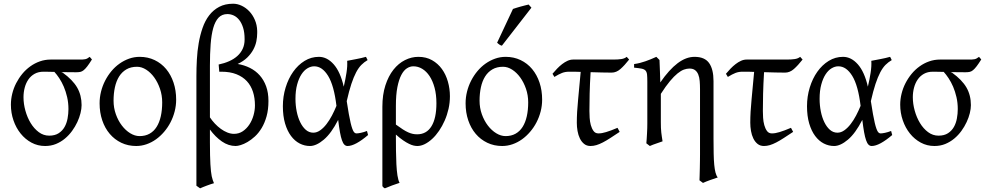

<svg xmlns="http://www.w3.org/2000/svg" viewBox="-20 -777 5340 1041"><path d="M351.1 -185.5Q351.1 -219.7 344 -250.5Q336.9 -281.2 325.9 -306.9Q314.9 -332.5 301.3 -353Q287.6 -373.5 274.9 -387.2Q255.4 -387.7 239.7 -387.9Q224.1 -388.2 215.8 -388.2Q188 -388.2 167.5 -376.7Q147 -365.2 133.8 -345.9Q120.6 -326.7 114 -301.8Q107.4 -276.9 107.4 -250Q107.4 -213.9 117.7 -177Q127.9 -140.1 146.2 -109.9Q164.6 -79.6 190.2 -60.5Q215.8 -41.5 246.6 -41.5Q277.8 -41.5 298.1 -54.7Q318.4 -67.9 330.1 -88.6Q341.8 -109.4 346.4 -135Q351.1 -160.6 351.1 -185.5ZM478.5 -454.6Q463.9 -431.2 453.4 -417.5Q442.9 -403.8 433.8 -396.5Q424.8 -389.2 415.5 -387.2Q406.2 -385.3 393.6 -385.3Q377.9 -385.3 356.7 -385.5Q335.4 -385.7 312.5 -386.2L319.8 -383.3Q374 -344.2 398.2 -302.5Q422.4 -260.7 422.4 -207Q422.4 -187.5 416.5 -163.6Q410.6 -139.6 399.2 -115Q387.7 -90.3 370.8 -67.1Q354 -43.9 332 -25.6Q310.1 -7.3 283.2 3.7Q256.3 14.6 224.6 14.6Q184.6 14.6 150.6 -3.7Q116.7 -22 91.8 -53Q66.9 -84 53 -124.5Q39.1 -165 39.1 -209.5Q39.1 -239.3 46.4 -269Q53.7 -298.8 67.6 -325.9Q81.5 -353 100.8 -376.5Q120.1 -399.9 144.3 -417.2Q168.5 -434.6 196.3 -444.3Q224.1 -454.1 254.9 -454.1H404.3Q418.9 -454.1 427.7 -454.3Q436.5 -454.6 442.6 -456.1Q448.7 -457.5 453.9 -460.4Q459 -463.4 466.3 -468.8Z M859.4 -222.2Q859.4 -260.7 847.4 -295.7Q835.4 -330.6 816.2 -357.2Q796.9 -383.8 772.5 -399.4Q748 -415 723.1 -415Q689.5 -415 665.3 -400.9Q641.1 -386.7 625.7 -362.1Q610.4 -337.4 603 -303.7Q595.7 -270 595.7 -231Q595.7 -192.4 608.2 -157.5Q620.6 -122.6 640.9 -96.2Q661.1 -69.8 686.3 -54.4Q711.4 -39.1 736.8 -39.1Q767.6 -39.1 790.8 -52Q814 -64.9 829.1 -88.9Q844.2 -112.8 851.8 -146.5Q859.4 -180.2 859.4 -222.2ZM935.1 -236.8Q935.1 -204.1 927 -172.9Q918.9 -141.6 904.5 -113.8Q890.1 -85.9 869.9 -62.3Q849.6 -38.6 825.7 -21.5Q801.8 -4.4 774.4 5.1Q747.1 14.6 718.3 14.6Q674.3 14.6 637.7 -2.9Q601.1 -20.5 575 -51.3Q548.8 -82 534.4 -124.5Q520 -167 520 -216.8Q520 -249 527.8 -280.3Q535.6 -311.5 550 -339.6Q564.5 -367.7 584.2 -391.4Q604 -415 628.2 -432.1Q652.3 -449.2 679.9 -459Q707.5 -468.8 737.3 -468.8Q781.7 -468.8 818.4 -451.2Q855 -433.6 880.9 -402.6Q906.7 -371.6 920.9 -329.1Q935.1 -286.6 935.1 -236.8Z M1118.2 -140.6Q1129.9 -123 1145 -106.9Q1160.2 -90.8 1177.2 -78.4Q1194.3 -65.9 1212.6 -58.6Q1231 -51.3 1248.5 -51.3Q1275.4 -51.3 1296.4 -65.4Q1317.4 -79.6 1332 -101.8Q1346.7 -124 1354.5 -151.6Q1362.3 -179.2 1362.3 -205.6Q1362.3 -245.6 1351.6 -279.1Q1340.8 -312.5 1318.6 -336.7Q1296.4 -360.8 1262 -374.5Q1227.5 -388.2 1180.7 -388.2H1168.9L1165.5 -427.2Q1196.3 -433.6 1222.2 -445.1Q1248 -456.5 1266.6 -473.1Q1285.2 -489.7 1295.7 -512Q1306.2 -534.2 1306.2 -562.5V-564.5Q1306.2 -601.1 1298.1 -626.7Q1290 -652.3 1276.9 -668.9Q1263.7 -685.5 1247.1 -693.1Q1230.5 -700.7 1212.9 -700.7Q1183.6 -700.7 1165 -681.2Q1146.5 -661.6 1136.2 -625.2Q1126 -588.9 1122.1 -537.4Q1118.2 -485.8 1118.2 -421.9ZM1435.5 -229.5Q1435.5 -182.6 1425.3 -146.2Q1415 -109.9 1398.7 -82.8Q1382.3 -55.7 1362.1 -37.1Q1341.8 -18.6 1322 -7.1Q1302.2 4.4 1285.2 9.5Q1268.1 14.6 1257.8 14.6Q1218.8 14.6 1183.1 -10Q1147.5 -34.7 1118.2 -74.7V-4.4Q1118.2 34.2 1118.9 63.2Q1119.6 92.3 1120.8 114Q1122.1 135.7 1123.8 151.4Q1125.5 167 1127.9 178.7Q1130.4 190.4 1133.5 199.2Q1136.7 208 1140.1 216.3Q1132.8 218.3 1122.6 221.7Q1112.3 225.1 1101.6 229.2Q1090.8 233.4 1080.8 237.3Q1070.8 241.2 1064.9 244.1L1044.9 230V-364.7Q1044.9 -408.2 1047.4 -454.1Q1049.8 -500 1057.4 -543.5Q1064.9 -586.9 1078.4 -625.7Q1091.8 -664.6 1114 -693.6Q1136.2 -722.7 1168.2 -739.7Q1200.2 -756.8 1244.1 -756.8Q1267.6 -756.8 1290.5 -745.8Q1313.5 -734.9 1331.8 -715.6Q1350.1 -696.3 1361.8 -669.2Q1373.5 -642.1 1374.5 -609.9V-597.7Q1374.5 -576.2 1369.9 -553Q1365.2 -529.8 1353 -507.3Q1340.8 -484.9 1320.3 -464.8Q1299.8 -444.8 1268.6 -430.2Q1304.2 -424.3 1335 -408.9Q1365.7 -393.6 1387.9 -368.7Q1410.2 -343.8 1422.9 -309.1Q1435.5 -274.4 1435.5 -229.5Z M1678.7 -57.6Q1697.8 -57.6 1715.8 -70.3Q1733.9 -83 1750 -103.8Q1766.1 -124.5 1779.8 -150.6Q1793.5 -176.8 1804.2 -203.1Q1791 -313.5 1759 -365.5Q1727.1 -417.5 1683.6 -417.5Q1665 -417.5 1647 -406.7Q1628.9 -396 1614.5 -374Q1600.1 -352.1 1591.1 -318.8Q1582 -285.6 1582 -240.7Q1582 -206.1 1588.6 -173.1Q1595.2 -140.1 1607.7 -114.5Q1620.1 -88.9 1637.9 -73.2Q1655.8 -57.6 1678.7 -57.6ZM1973.1 -451.2Q1954.6 -440.4 1939.5 -425.3Q1924.3 -410.2 1910.9 -384.8Q1897.5 -359.4 1885 -321.8Q1872.6 -284.2 1859.9 -228.5Q1866.2 -187.5 1871.3 -158.7Q1876.5 -129.9 1881.1 -110.6Q1885.7 -91.3 1889.9 -79.8Q1894 -68.4 1897.9 -62.7Q1901.9 -57.1 1905.8 -55.4Q1909.7 -53.7 1913.6 -53.7Q1921.4 -53.7 1936.8 -56.9Q1952.1 -60.1 1969.7 -66.9Q1970.7 -62.5 1972.2 -57.6Q1973.6 -52.7 1975.6 -44.9Q1941.9 -16.1 1913.6 -0.7Q1885.3 14.6 1864.7 14.6Q1854.5 14.6 1847.2 7.3Q1839.8 0 1834 -16.6Q1828.1 -33.2 1823.2 -60.3Q1818.4 -87.4 1813.5 -127Q1776.4 -54.2 1735.6 -19.8Q1694.8 14.6 1660.6 14.6Q1631.3 14.6 1604.7 1Q1578.1 -12.7 1557.9 -39.8Q1537.6 -66.9 1525.6 -107.4Q1513.7 -147.9 1513.7 -201.2Q1513.7 -253.9 1528.6 -302.5Q1543.5 -351.1 1569.6 -387.9Q1595.7 -424.8 1631.3 -446.8Q1667 -468.8 1709 -468.8Q1753.4 -468.8 1789.3 -428.2Q1825.2 -387.7 1843.8 -307.1Q1853 -346.2 1858.6 -382.6Q1864.3 -418.9 1862.3 -447.3Q1873 -449.2 1885.7 -451.7Q1898.4 -454.1 1912.1 -456.8Q1925.8 -459.5 1939 -462.4Q1952.1 -465.3 1963.9 -468.8Q1967.8 -463.4 1969.2 -459Q1970.7 -454.6 1973.1 -451.2Z M2126.5 -101.6Q2147.9 -85.9 2163.8 -75.7Q2179.7 -65.4 2192.9 -59.6Q2206.1 -53.7 2217.5 -51.3Q2229 -48.8 2241.7 -48.8Q2292.5 -48.8 2319.3 -92.3Q2346.2 -135.7 2346.2 -217.3Q2346.2 -264.2 2336.2 -301.3Q2326.2 -338.4 2309.1 -364.3Q2292 -390.1 2269.3 -403.8Q2246.6 -417.5 2221.2 -417.5Q2203.1 -417.5 2186 -406.5Q2168.9 -395.5 2155.8 -370.4Q2142.6 -345.2 2134.5 -304.2Q2126.5 -263.2 2126.5 -203.1ZM2419.4 -255.4Q2419.4 -220.2 2411.9 -186.8Q2404.3 -153.3 2391.1 -123.3Q2377.9 -93.3 2360.6 -67.9Q2343.3 -42.5 2323.5 -24.2Q2303.7 -5.9 2283 4.4Q2262.2 14.6 2242.7 14.6Q2233.9 14.6 2222.9 12.2Q2211.9 9.8 2197.8 2.9Q2183.6 -3.9 2166 -15.9Q2148.4 -27.8 2126.5 -47.4V-34.7Q2126.5 2.4 2127 41Q2127.4 79.6 2129.2 113.8Q2130.9 147.9 2135 174.6Q2139.2 201.2 2146.5 214.4Q2124 221.7 2105.7 228.5Q2087.4 235.4 2066.9 244.1Q2061.5 241.7 2059.3 239.3Q2057.1 236.8 2053.2 232.4V-197.8Q2053.2 -263.7 2069.6 -314.2Q2085.9 -364.7 2113.3 -399.2Q2140.6 -433.6 2175.8 -451.2Q2210.9 -468.8 2248.5 -468.8Q2290.5 -468.8 2322.5 -450.7Q2354.5 -432.6 2376 -402.8Q2397.5 -373 2408.4 -334.5Q2419.4 -295.9 2419.4 -255.4Z M2843.8 -222.2Q2843.8 -260.7 2831.8 -295.7Q2819.8 -330.6 2800.5 -357.2Q2781.2 -383.8 2756.8 -399.4Q2732.4 -415 2707.5 -415Q2673.8 -415 2649.7 -400.9Q2625.5 -386.7 2610.1 -362.1Q2594.7 -337.4 2587.4 -303.7Q2580.1 -270 2580.1 -231Q2580.1 -192.4 2592.5 -157.5Q2605 -122.6 2625.2 -96.2Q2645.5 -69.8 2670.7 -54.4Q2695.8 -39.1 2721.2 -39.1Q2752 -39.1 2775.1 -52Q2798.3 -64.9 2813.5 -88.9Q2828.6 -112.8 2836.2 -146.5Q2843.8 -180.2 2843.8 -222.2ZM2919.4 -236.8Q2919.4 -204.1 2911.4 -172.9Q2903.3 -141.6 2888.9 -113.8Q2874.5 -85.9 2854.2 -62.3Q2834 -38.6 2810.1 -21.5Q2786.1 -4.4 2758.8 5.1Q2731.4 14.6 2702.6 14.6Q2658.7 14.6 2622.1 -2.9Q2585.4 -20.5 2559.3 -51.3Q2533.2 -82 2518.8 -124.5Q2504.4 -167 2504.4 -216.8Q2504.4 -249 2512.2 -280.3Q2520 -311.5 2534.4 -339.6Q2548.8 -367.7 2568.6 -391.4Q2588.4 -415 2612.5 -432.1Q2636.7 -449.2 2664.3 -459Q2691.9 -468.8 2721.7 -468.8Q2766.1 -468.8 2802.7 -451.2Q2839.4 -433.6 2865.2 -402.6Q2891.1 -371.6 2905.3 -329.1Q2919.4 -286.6 2919.4 -236.8ZM2701.2 -529.3Q2697.3 -530.3 2694.3 -531.5Q2691.4 -532.7 2688.5 -534.7Q2685.5 -536.6 2682.6 -539.1Q2679.7 -541.5 2675.3 -545.4L2761.2 -728.5Q2769 -731.4 2779.8 -734.6Q2790.5 -737.8 2802.2 -741.2Q2814 -744.6 2825.4 -747.3Q2836.9 -750 2846.2 -752.4L2861.3 -735.4Z M3339.8 -62Q3312 -43.5 3289.8 -29.1Q3267.6 -14.6 3248.8 -4.9Q3230 4.9 3213.6 9.8Q3197.3 14.6 3181.6 14.6Q3161.1 14.6 3147 3.2Q3132.8 -8.3 3124 -26.4Q3115.2 -44.4 3111.3 -66.9Q3107.4 -89.4 3107.4 -111.3Q3107.4 -168 3114.5 -238Q3121.6 -308.1 3128.4 -387.2Q3115.7 -387.7 3104.7 -387.9Q3093.8 -388.2 3085 -388.2H3064.9Q3044.9 -388.2 3027.6 -381.6Q3010.3 -375 2985.8 -359.9L2975.6 -377Q2987.3 -391.1 3000.5 -404.8Q3013.7 -418.5 3027.8 -429.4Q3042 -440.4 3057.1 -447.3Q3072.3 -454.1 3087.9 -454.1H3306.6Q3331.1 -454.1 3348.9 -456.8Q3366.7 -459.5 3377.9 -468.8L3391.1 -454.1Q3366.2 -422.4 3344 -402.8Q3321.8 -383.3 3296.4 -383.3Q3275.4 -383.3 3244.9 -384Q3214.4 -384.8 3182.1 -385.7Q3178.2 -321.3 3177 -269Q3175.8 -216.8 3175.8 -175.3Q3175.8 -159.7 3177 -138.7Q3178.2 -117.7 3183.3 -98.9Q3188.5 -80.1 3198 -66.9Q3207.5 -53.7 3224.6 -53.7Q3233.9 -53.7 3243.9 -55.4Q3253.9 -57.1 3266.1 -60.8Q3278.3 -64.5 3293.5 -70.1Q3308.6 -75.7 3328.1 -84Z M3745.6 -468.8Q3800.8 -468.8 3824.7 -435.1Q3848.6 -401.4 3848.6 -336.9V-23.9Q3848.6 21 3849.4 55.7Q3850.1 90.3 3852.5 116Q3855 141.6 3859.4 158.7Q3863.8 175.8 3871.6 185.1Q3850.6 191.9 3829.6 199.5Q3808.6 207 3791.5 214.8L3772.5 200.7Q3772.9 190.9 3773.4 173.1Q3773.9 155.3 3774.4 134.8Q3774.9 114.3 3775.1 94Q3775.4 73.7 3775.4 59.6V-293Q3775.4 -316.9 3773.7 -337.4Q3772 -357.9 3765.9 -373Q3759.8 -388.2 3748.5 -396.7Q3737.3 -405.3 3718.3 -405.3Q3704.1 -405.3 3688.2 -399.7Q3672.4 -394 3653.6 -378.9Q3634.8 -363.8 3612.3 -336.9Q3589.8 -310.1 3563 -268.1V-115.2Q3563 -98.1 3563.5 -84.5Q3564 -70.8 3565.4 -58.6Q3566.9 -46.4 3568.6 -34.7Q3570.3 -22.9 3572.3 -10.7Q3555.7 -4.4 3538.3 1.2Q3521 6.8 3503.4 14.6L3484.4 0Q3485.4 -9.8 3486.3 -23.7Q3487.3 -37.6 3488 -52.5Q3488.8 -67.4 3489.3 -81.8Q3489.7 -96.2 3489.7 -107.4V-332.5Q3489.7 -357.9 3488.3 -372.3Q3486.8 -386.7 3480 -394.3Q3473.1 -401.9 3458.7 -404.8Q3444.3 -407.7 3418 -410.2V-429.7Q3435.5 -432.1 3450.4 -436Q3465.3 -439.9 3479.5 -444.8Q3493.7 -449.7 3508.1 -455.6Q3522.5 -461.4 3538.6 -468.8L3555.7 -451.7Q3557.1 -417.5 3558.1 -390.6L3560.1 -330.1Q3607.9 -399.4 3653.8 -434.1Q3699.7 -468.8 3745.6 -468.8Z M4280.3 -62Q4252.4 -43.5 4230.2 -29.1Q4208 -14.6 4189.2 -4.9Q4170.4 4.9 4154.1 9.8Q4137.7 14.6 4122.1 14.6Q4101.6 14.6 4087.4 3.2Q4073.2 -8.3 4064.5 -26.4Q4055.7 -44.4 4051.8 -66.9Q4047.9 -89.4 4047.9 -111.3Q4047.9 -168 4054.9 -238Q4062 -308.1 4068.8 -387.2Q4056.2 -387.7 4045.2 -387.9Q4034.2 -388.2 4025.4 -388.2H4005.4Q3985.4 -388.2 3968 -381.6Q3950.7 -375 3926.3 -359.9L3916 -377Q3927.7 -391.1 3940.9 -404.8Q3954.1 -418.5 3968.3 -429.4Q3982.4 -440.4 3997.6 -447.3Q4012.7 -454.1 4028.3 -454.1H4247.1Q4271.5 -454.1 4289.3 -456.8Q4307.1 -459.5 4318.4 -468.8L4331.5 -454.1Q4306.6 -422.4 4284.4 -402.8Q4262.2 -383.3 4236.8 -383.3Q4215.8 -383.3 4185.3 -384Q4154.8 -384.8 4122.6 -385.7Q4118.7 -321.3 4117.4 -269Q4116.2 -216.8 4116.2 -175.3Q4116.2 -159.7 4117.4 -138.7Q4118.7 -117.7 4123.8 -98.9Q4128.9 -80.1 4138.4 -66.9Q4147.9 -53.7 4165 -53.7Q4174.3 -53.7 4184.3 -55.4Q4194.3 -57.1 4206.5 -60.8Q4218.8 -64.5 4233.9 -70.1Q4249 -75.7 4268.6 -84Z M4520.5 -57.6Q4539.6 -57.6 4557.6 -70.3Q4575.7 -83 4591.8 -103.8Q4607.9 -124.5 4621.6 -150.6Q4635.3 -176.8 4646 -203.1Q4632.8 -313.5 4600.8 -365.5Q4568.8 -417.5 4525.4 -417.5Q4506.8 -417.5 4488.8 -406.7Q4470.7 -396 4456.3 -374Q4441.9 -352.1 4432.9 -318.8Q4423.8 -285.6 4423.8 -240.7Q4423.8 -206.1 4430.4 -173.1Q4437 -140.1 4449.5 -114.5Q4461.9 -88.9 4479.7 -73.2Q4497.6 -57.6 4520.5 -57.6ZM4814.9 -451.2Q4796.4 -440.4 4781.2 -425.3Q4766.1 -410.2 4752.7 -384.8Q4739.3 -359.4 4726.8 -321.8Q4714.4 -284.2 4701.7 -228.5Q4708 -187.5 4713.1 -158.7Q4718.3 -129.9 4722.9 -110.6Q4727.5 -91.3 4731.7 -79.8Q4735.8 -68.4 4739.7 -62.7Q4743.7 -57.1 4747.6 -55.4Q4751.5 -53.7 4755.4 -53.7Q4763.2 -53.7 4778.6 -56.9Q4793.9 -60.1 4811.5 -66.9Q4812.5 -62.5 4814 -57.6Q4815.4 -52.7 4817.4 -44.9Q4783.7 -16.1 4755.4 -0.7Q4727.1 14.6 4706.5 14.6Q4696.3 14.6 4689 7.3Q4681.6 0 4675.8 -16.6Q4669.9 -33.2 4665 -60.3Q4660.2 -87.4 4655.3 -127Q4618.2 -54.2 4577.4 -19.8Q4536.6 14.6 4502.4 14.6Q4473.1 14.6 4446.5 1Q4419.9 -12.7 4399.7 -39.8Q4379.4 -66.9 4367.4 -107.4Q4355.5 -147.9 4355.5 -201.2Q4355.5 -253.9 4370.4 -302.5Q4385.3 -351.1 4411.4 -387.9Q4437.5 -424.8 4473.1 -446.8Q4508.8 -468.8 4550.8 -468.8Q4595.2 -468.8 4631.1 -428.2Q4667 -387.7 4685.5 -307.1Q4694.8 -346.2 4700.4 -382.6Q4706.1 -418.9 4704.1 -447.3Q4714.8 -449.2 4727.5 -451.7Q4740.2 -454.1 4753.9 -456.8Q4767.6 -459.5 4780.8 -462.4Q4793.9 -465.3 4805.7 -468.8Q4809.6 -463.4 4811 -459Q4812.5 -454.6 4814.9 -451.2Z M5172.9 -185.5Q5172.9 -219.7 5165.8 -250.5Q5158.7 -281.2 5147.7 -306.9Q5136.7 -332.5 5123 -353Q5109.4 -373.5 5096.7 -387.2Q5077.1 -387.7 5061.5 -387.9Q5045.9 -388.2 5037.6 -388.2Q5009.8 -388.2 4989.3 -376.7Q4968.8 -365.2 4955.6 -345.9Q4942.4 -326.7 4935.8 -301.8Q4929.2 -276.9 4929.2 -250Q4929.2 -213.9 4939.5 -177Q4949.7 -140.1 4968 -109.9Q4986.3 -79.6 5012 -60.5Q5037.6 -41.5 5068.4 -41.5Q5099.6 -41.5 5119.9 -54.7Q5140.1 -67.9 5151.9 -88.6Q5163.6 -109.4 5168.2 -135Q5172.9 -160.6 5172.9 -185.5ZM5300.3 -454.6Q5285.6 -431.2 5275.1 -417.5Q5264.6 -403.8 5255.6 -396.5Q5246.6 -389.2 5237.3 -387.2Q5228 -385.3 5215.3 -385.3Q5199.7 -385.3 5178.5 -385.5Q5157.2 -385.7 5134.3 -386.2L5141.6 -383.3Q5195.8 -344.2 5220 -302.5Q5244.1 -260.7 5244.1 -207Q5244.1 -187.5 5238.3 -163.6Q5232.4 -139.6 5220.9 -115Q5209.5 -90.3 5192.6 -67.1Q5175.8 -43.9 5153.8 -25.6Q5131.8 -7.3 5105 3.7Q5078.1 14.6 5046.4 14.6Q5006.3 14.6 4972.4 -3.7Q4938.5 -22 4913.6 -53Q4888.7 -84 4874.8 -124.5Q4860.8 -165 4860.8 -209.5Q4860.8 -239.3 4868.2 -269Q4875.5 -298.8 4889.4 -325.9Q4903.3 -353 4922.6 -376.5Q4941.9 -399.9 4966.1 -417.2Q4990.2 -434.6 5018.1 -444.3Q5045.9 -454.1 5076.7 -454.1H5226.1Q5240.7 -454.1 5249.5 -454.3Q5258.3 -454.6 5264.4 -456.1Q5270.5 -457.5 5275.6 -460.4Q5280.8 -463.4 5288.1 -468.8Z"/></svg>

Font: Noto Serif Devanagari
Style: Regular
Weight: 400
Designer: Monotype Design Team
Foundry: Monotype Imaging Inc.
Version: Version 1.01